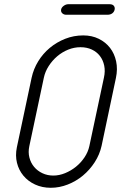

<svg xmlns="http://www.w3.org/2000/svg" viewBox="-20 -891 575 911"><path d="M294 -821Q283 -821 275.5 -828Q268 -835 270 -846Q272 -856 282.5 -863.5Q293 -871 304 -871H500Q514 -871 520 -863.5Q526 -856 524 -846Q522 -835 513 -828Q504 -821 490 -821ZM130 -522Q139 -564 161.5 -600.5Q184 -637 216.5 -664Q249 -691 289.5 -707Q330 -723 375 -723Q416 -723 448.5 -707Q481 -691 502 -664Q523 -637 531 -600Q539 -563 530 -521L462 -199Q453 -158 429.5 -121.5Q406 -85 373.5 -58Q341 -31 301.5 -15.5Q262 0 221 0Q180 0 146.5 -15.5Q113 -31 91 -57.5Q69 -84 60.5 -118.5Q52 -153 60 -192ZM119 -197Q113 -169 119.5 -143.5Q126 -118 142 -99Q158 -80 181.5 -69Q205 -58 233 -58Q261 -58 289 -69.5Q317 -81 340.5 -100Q364 -119 381 -144.5Q398 -170 404 -198L473 -522Q480 -553 474.5 -579.5Q469 -606 454 -625.5Q439 -645 415.5 -656Q392 -667 362 -667Q332 -667 303.5 -655.5Q275 -644 251.5 -624Q228 -604 211 -577.5Q194 -551 188 -522Z"/></svg>

Font: VDS
Style: Thin Italic
Weight: 100
Width: 0
Designer: artmaker
Foundry: artmaker
Version: Version 1.000 2012 initial release